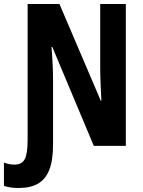

<svg xmlns="http://www.w3.org/2000/svg" viewBox="-75 -734 717 966"><path d="M19 211.9Q-1 211.9 -19.5 209.5Q-38.1 207 -55.2 201.2V84Q-43 88.4 -30.3 91.3Q-17.6 94.2 -2 94.2Q34.7 94.2 49.3 67.1Q64 40 64 -30.8V-713.9H224.1L432.1 -227.1H435.1Q434.1 -252 432.9 -274.7Q431.6 -297.4 430.9 -317.6Q430.2 -337.9 429.7 -356Q429.2 -374 429.2 -389.2V-713.9H558.1V0H397L188 -498H184.1Q187 -463.4 188.7 -432.9Q190.4 -402.3 191.2 -377Q191.9 -351.6 191.9 -331.1V-6.8Q191.9 72.8 172.9 120.8Q153.8 168.9 115.5 190.4Q77.1 211.9 19 211.9Z"/></svg>

Font: Open Sans Condensed
Style: Regular
Weight: 400
Width: 3
Designer: Monotype Design Team
Foundry: Monotype Imaging Inc.
Version: Version 3.000